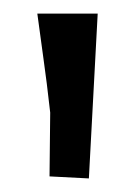

<svg xmlns="http://www.w3.org/2000/svg" viewBox="-20 -776 199 283"><path d="M35 -756H124L111 -513L53 -516L54 -610Q49 -655 44 -690Z"/></svg>

Font: Andada
Style: Regular
Weight: 400
Designer: Carolina Giovagnoli
Foundry: Carolina Giovagnoli
Version: Version 1.002